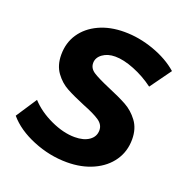

<svg xmlns="http://www.w3.org/2000/svg" viewBox="-118 -636 713 737"><g transform="rotate(20 239.0 -267.0)"><path d="M-14 -95 42 -180Q76 -143 128 -119Q180 -95 226 -95Q263 -95 285 -110.5Q307 -126 307 -152Q307 -175 285 -190Q263 -205 217 -223Q171 -242 141.5 -258Q112 -274 91 -303Q70 -332 70 -375Q70 -424 95 -461Q120 -498 165 -519Q210 -540 269 -540Q329 -540 389.5 -518.5Q450 -497 491 -461L429 -375Q390 -404 346 -421.5Q302 -439 268 -439Q237 -439 216.5 -424Q196 -409 196 -387Q196 -365 217 -351.5Q238 -338 285 -318Q333 -298 363 -281.5Q393 -265 415 -235.5Q437 -206 437 -162Q437 -113 411 -75Q385 -37 338 -15.5Q291 6 231 6Q160 6 92 -22Q24 -50 -14 -95Z"/></g></svg>

Font: TypoPRO Montserrat Alternates
Style: Italic
Weight: 500
Italic angle: -11.3°
Designer: Julieta Ulanovsky
Foundry: Julieta Ulanovsky
Version: Version 6.001